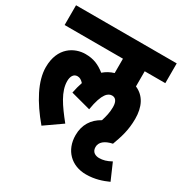

<svg xmlns="http://www.w3.org/2000/svg" viewBox="-172 -755 964 1009"><g transform="rotate(30 310.5 -250.0)"><path d="M339 -30C339 61 400 122 489 122C543 122 585 107 621 91L578 -8C551 7 529 13 506 13C486 13 461 4 461 -28C461 -58 486 -79 532 -89C551 -141 568 -190 568 -260C568 -332 542 -386 486 -410V-502H611V-622H0V-502H354V-415C331 -408 310 -397 292 -381C255 -410 222 -425 172 -425C107 -425 25 -382 25 -261C25 -177 78 -79 159 17L262 -55C202 -130 159 -191 159 -254C159 -280 169 -303 194 -303C208 -303 219 -296 231 -283C224 -263 218 -240 213 -215L333 -183C350 -289 380 -306 402 -306C420 -306 436 -294 436 -255C436 -223 429 -195 420 -167C369 -139 339 -93 339 -30Z"/></g></svg>

Font: Noto Sans Devanagari UI ExtraCondensed ExtraBold
Style: Regular
Weight: 800
Width: 2
Designer: Jelle Bosma - Monotype Design Team
Foundry: Monotype Imaging Inc.
Version: Version 2.003